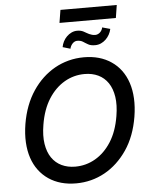

<svg xmlns="http://www.w3.org/2000/svg" viewBox="-66 -1085 899 1148"><g transform="rotate(-5 384.0 -511.0)"><path d="M72.4 -370Q91.6 -484.7 147 -567.1Q173.7 -606.9 207 -638.3Q240.4 -669.7 279.5 -691.8Q318.5 -713.8 362.7 -725.5Q407 -737.2 455.3 -737.2Q551.1 -737.2 618.6 -691.4Q652.7 -668.7 677.2 -635.5Q701.7 -602.3 715.7 -560Q729.8 -517.8 732.4 -466.6Q735.1 -415.5 725.5 -356.5Q706.3 -240.8 651.3 -159.8Q623.6 -119 589.5 -87.2Q555.4 -55.4 516.3 -33.9Q477.3 -12.4 433.9 -1.2Q390.6 9.9 344.1 9.9Q247.9 9.9 180 -35.9Q146 -58.9 121.3 -92Q96.6 -125 82.6 -167.1Q68.5 -209.2 65.7 -260.1Q62.9 -311.1 72.4 -370ZM347.7 -90.2Q412.6 -90.2 468.4 -122.5Q524.9 -155.2 564.3 -217.2Q603.7 -279.1 618.6 -370Q629.6 -435.4 622 -485.3Q614.3 -535.2 591.4 -568.9Q568.5 -602.6 532.5 -619.9Q496.4 -637.1 450.6 -637.1Q385.7 -637.1 329.9 -604.8Q273.1 -571.7 233.7 -509.6Q194.2 -447.4 179.3 -356.5Q168.3 -291.2 176.1 -241.5Q183.9 -191.8 207 -158.2Q230.1 -124.6 266.2 -107.4Q302.2 -90.2 347.7 -90.2ZM340.6 -1031.6H678.6L666.5 -954.5H328.1ZM429.3 -898.8Q451.3 -898.8 467.3 -890.3Q475.5 -886 483.1 -881.4Q490.8 -876.8 498.9 -873Q507.1 -869.3 516 -866.8Q524.9 -864.3 535.2 -864.3Q542.6 -864.3 550.1 -867.4Q557.5 -870.4 563.6 -875.9Q569.6 -881.4 574 -889Q578.5 -896.7 579.9 -905.5L627.5 -892.4Q623.9 -875 615.1 -858.8Q606.2 -842.7 593.4 -830.4Q580.6 -818.2 564.3 -810.7Q547.9 -803.3 529.1 -803.3Q502.8 -803.3 487.6 -812.1Q479.8 -816.8 472.5 -821Q465.2 -825.3 458.5 -829.9Q445.3 -838.8 423.3 -838.8Q415.8 -838.8 408.7 -835.2Q401.6 -831.7 395.8 -825.5Q389.9 -819.2 385.8 -811.4Q381.7 -803.6 380 -795.1L334.2 -808.6Q337 -825.6 345.3 -842Q353.7 -858.3 366.3 -870.9Q378.9 -883.5 395.1 -891.2Q411.2 -898.8 429.3 -898.8Z"/></g></svg>

Font: Inter P Medium
Style: Italic
Weight: 500
Italic angle: 9.39999°
Designer: Rasmus Andersson
Foundry: rsms
Version: Version 3.018;git-588b23468